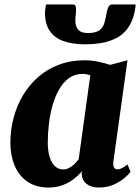

<svg xmlns="http://www.w3.org/2000/svg" viewBox="-20 -830 627 860"><path d="M488 -107.5Q485.5 -88 490.8 -79.8Q496 -71.5 506.5 -71.5Q514 -71.5 524.5 -76Q535 -80.5 551 -93.5L565 -60.5Q558 -50.5 538.5 -33.5Q519 -16.5 489.5 -3.2Q460 10 422 10Q388.5 10 368 -6.2Q347.5 -22.5 345.5 -51.5L347 -63.5Q332.5 -45.5 310.8 -28.5Q289 -11.5 260.8 -0.8Q232.5 10 198 10Q140.5 10 102.2 -16.8Q64 -43.5 45.2 -89Q26.5 -134.5 26.5 -190Q26.5 -247.5 40.8 -301.8Q55 -356 82.8 -402.8Q110.5 -449.5 151 -485Q191.5 -520.5 244 -540.2Q296.5 -560 359.5 -560Q389 -560 420.2 -553.5Q451.5 -547 473.5 -539.5L551 -560ZM384.5 -493Q377 -495.5 368.2 -497.2Q359.5 -499 349.5 -499Q315 -499 289 -480.2Q263 -461.5 244.8 -429.5Q226.5 -397.5 215.2 -357.5Q204 -317.5 199 -274.8Q194 -232 194 -192.5Q194 -153 202.8 -125.8Q211.5 -98.5 227 -84.8Q242.5 -71 263.5 -71Q273 -71 282.2 -74.5Q291.5 -78 300.5 -84.5Q309.5 -91 317.5 -99.2Q325.5 -107.5 332.5 -117.5ZM305.5 -810Q316 -810 318.5 -802.8Q321 -795.5 320.5 -783.5Q320.5 -773 319 -761Q317.5 -749 317.5 -738.5Q317 -713 329.8 -697.5Q342.5 -682 373.5 -682Q410.5 -682 426.8 -695.5Q443 -709 448.2 -729.5Q453.5 -750 457.5 -771Q460 -786.5 465.2 -798.2Q470.5 -810 482.5 -810H587Q587 -806 587 -802Q587 -798 586 -793Q573 -708 518.2 -669.8Q463.5 -631.5 360.5 -631.5Q303 -631.5 262.8 -646.5Q222.5 -661.5 201.8 -693Q181 -724.5 181.5 -774Q182 -782.5 183 -791.8Q184 -801 186 -810Z"/></svg>

Font: Merriweather 36pt Black
Style: Italic
Weight: 900
Italic angle: -7.8°
Version: Version 2.101